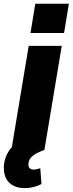

<svg xmlns="http://www.w3.org/2000/svg" viewBox="-59 -786 381 1007"><path d="M126.1 -766.3 100.9 -612.9H277L302.2 -766.3ZM91.6 -545.5 3.2 -14.6C-26.3 17.4 -42.3 64.6 -38.4 106.9C-33.7 166.9 6.7 200.6 71 200.6C108 200.6 138.8 189.3 158.4 179.3L152.3 96.2C143.1 98.7 131.7 103.3 117.5 103.3C96.6 103.3 86.3 90.6 90.9 67.1C95.2 35.9 127.1 17.8 174.4 0H174L264.9 -545.5Z"/></svg>

Font: TID UI Extra Bold
Style: Italic
Weight: 800
Italic angle: -9.39999°
Designer: The TID Project Authors
Foundry: Bakken & Bæck
Version: Version 1.001;hotconv 1.0.109;makeotfexe 2.5.65596